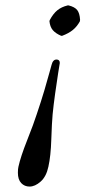

<svg xmlns="http://www.w3.org/2000/svg" viewBox="-20 -458 315 707"><path d="M88.9 229Q70.3 229 58.1 216.1Q45.9 203.1 45.9 178.2Q45.9 163.6 47.9 155.8Q55.7 119.6 80.1 58.1Q104.5 -3.4 115.2 -37.1Q131.3 -84.5 143.8 -126.7Q156.2 -168.9 162.4 -192.1Q168.5 -215.3 169.9 -219.2Q174.8 -238.8 188 -238.8Q200.2 -238.8 200.2 -226.1Q199.7 -223.6 194.1 -188.5Q188.5 -153.3 182.9 -112.5Q177.2 -71.8 173.8 -37.1Q170.9 -5.9 168.9 55.2Q167 116.2 158.2 155.8Q150.4 192.4 129.6 210.7Q108.9 229 88.9 229ZM274.9 -384.8 273.9 -378.9Q263.2 -359.9 248.3 -347.7Q233.4 -335.4 209 -326.2H205.1Q184.6 -335 174.3 -347.2Q164.1 -359.4 162.1 -379.9L163.1 -383.8Q175.8 -407.7 191.2 -420.2Q206.5 -432.6 229 -438H232.9Q254.9 -432.6 264.2 -421.1Q273.4 -409.7 274.9 -384.8Z"/></svg>

Font: Linear Smooth
Style: Italic
Weight: 400
Designer: Philipp H. Poll, Flanker
Foundry: Philipp H. Poll, reworked by Flanker
Version: Version 1.061 | FøM Fix